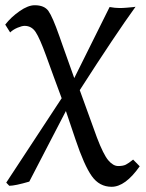

<svg xmlns="http://www.w3.org/2000/svg" viewBox="-28 -467 562 741"><path d="M66.9 -367.2Q56.6 -367.2 39.3 -359.9Q22 -352.5 11.2 -341.8L-7.8 -372.1Q14.6 -400.9 47.4 -423.8Q80.1 -446.8 106 -446.8Q143.1 -446.8 158.9 -424.6Q174.8 -402.3 200.7 -328.6Q208.5 -306.6 212.9 -293.9L258.8 -165V-166Q280.8 -210.9 326.9 -303Q373 -395 395 -439.9Q416 -436 434.1 -436Q445.8 -436 460.9 -437.3Q476.1 -438.5 485.4 -439.5L495.1 -440.9Q419.4 -336.4 279.8 -119.1L346.2 64Q371.1 129.4 389.9 151.6Q408.7 173.8 428.2 173.8Q446.8 173.8 457.5 168.5Q468.3 163.1 485.8 148.9L511.2 174.8Q455.6 253.9 402.8 253.9Q355.5 253.9 326.2 212.6Q296.9 171.4 263.2 70.8L226.1 -39.1V-38.1Q203.1 6.3 155.5 97.9Q107.9 189.5 85 233.9Q29.8 250 7.8 250L-3.9 237.8L210 -87.9Q199.7 -115.2 179.7 -169.9Q159.7 -224.6 149.9 -252Q125.5 -319.3 109.6 -343.3Q93.8 -367.2 66.9 -367.2Z"/></svg>

Font: Linear Smooth Low Contrast
Style: Regular
Weight: 500
Designer: Philipp H. Poll, Flanker
Foundry: Philipp H. Poll, reworked by Flanker
Version: Version 1.010 | FøM Fix